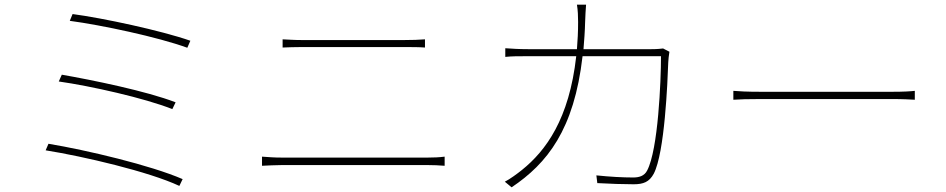

<svg xmlns="http://www.w3.org/2000/svg" viewBox="-20 -791 4040 820"><path d="M290 -731 278 -702C413 -684 654 -633 780 -587L793 -617C667 -661 418 -714 290 -731ZM244 -472 231 -443C366 -424 598 -372 716 -325L730 -354C606 -402 375 -449 244 -472ZM187 -177 175 -149C337 -123 616 -58 746 3L760 -26C624 -85 350 -150 187 -177Z M1187 -623V-588C1214 -589 1235 -590 1266 -590C1308 -590 1663 -590 1709 -590C1740 -590 1769 -590 1795 -588V-623C1769 -621 1741 -620 1709 -620C1662 -620 1308 -620 1266 -620C1235 -620 1214 -622 1187 -623ZM1099 -122V-83C1128 -84 1150 -86 1183 -86C1235 -86 1754 -86 1807 -86C1831 -86 1855 -85 1879 -83V-122C1855 -119 1833 -118 1807 -118C1754 -118 1235 -118 1183 -118C1150 -118 1128 -120 1099 -122Z M2839 -570 2812 -584C2802 -583 2789 -581 2761 -581H2472C2475 -618 2478 -657 2479 -698C2480 -722 2481 -749 2483 -771H2444C2448 -748 2449 -720 2449 -697C2449 -656 2447 -617 2444 -581H2236C2197 -581 2166 -583 2138 -585V-548C2167 -551 2192 -551 2237 -551H2441C2411 -282 2311 -147 2209 -65C2189 -49 2158 -26 2136 -15L2165 9C2317 -93 2432 -237 2468 -551H2803C2803 -445 2791 -153 2744 -63C2732 -39 2709 -33 2684 -33C2639 -33 2585 -36 2527 -42L2531 -9C2586 -6 2643 -4 2686 -4C2728 -4 2753 -14 2772 -49C2819 -139 2831 -441 2834 -525C2835 -540 2836 -552 2839 -570Z M3112 -403V-365C3137 -367 3176 -368 3230 -368C3261 -368 3730 -368 3790 -368C3837 -368 3870 -366 3887 -365V-403C3869 -401 3842 -399 3789 -399C3730 -399 3259 -399 3230 -399C3169 -399 3136 -401 3112 -403Z"/></svg>

Font: Noto Sans JP Thin
Style: Regular
Weight: 100
Designer: Ryoko NISHIZUKA 西塚涼子 (kana, bopomofo & ideographs); Paul D. Hunt (Latin, Greek & Cyrillic); Sandoll Communications 산돌커뮤니
Foundry: Adobe
Version: Version 2.004;hotconv 1.0.118;makeotfexe 2.5.65603